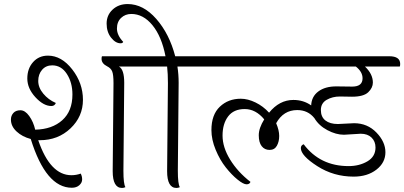

<svg xmlns="http://www.w3.org/2000/svg" viewBox="-20 -924 1998 949"><path d="M177 -231H169Q228 -58 333 -58Q357 -58 379 -66Q386 -53 386 -37Q386 -21 372 -8.5Q358 4 335 4Q207 4 132 -237Q90 -248 62 -274Q34 -300 34 -333Q34 -352 46 -365.5Q58 -379 81 -379Q104 -379 124.5 -350.5Q145 -322 154 -283Q238 -285 288 -330Q338 -375 338 -457Q338 -516 310.5 -558.5Q283 -601 238 -601Q207 -601 188 -579Q169 -557 169 -524Q169 -491 194 -461Q219 -431 256 -415Q250 -400 234 -400Q195 -400 155 -443.5Q115 -487 115 -536Q115 -585 143.5 -617Q172 -649 217 -649Q284 -649 337 -581Q390 -513 390 -430.5Q390 -348 328.5 -289.5Q267 -231 177 -231ZM537 -78 541 -513Q541 -555 534.5 -571Q528 -587 510 -596Q482 -610 482 -633Q482 -642 484 -646H674Q728 -646 728 -608Q728 -599 726 -595H568Q594 -581 594 -515L590 -80Q590 -14 600 1Q592 5 583 5Q537 5 537 -78Z M806 -78 810 -513Q810 -560 806 -595H716Q662 -595 662 -633Q662 -642 664 -646H798Q779 -744 733.5 -799.5Q688 -855 629 -855Q599 -855 578.5 -835.5Q558 -816 558 -783Q558 -750 589 -717Q586 -710 576 -710Q551 -710 529 -738Q507 -766 507 -807.5Q507 -849 536.5 -876.5Q566 -904 611 -904Q688 -904 752.5 -830.5Q817 -757 846 -646H943Q997 -646 997 -608Q997 -599 995 -595H857Q863 -556 863 -515L859 -80Q859 -14 869 1Q861 5 852 5Q806 5 806 -78Z M1642 -497 1721 -496Q1772 -496 1772 -537Q1772 -569 1739 -595H985Q931 -595 931 -633Q931 -642 933 -646H1904Q1958 -646 1958 -608Q1958 -599 1956 -595H1784Q1823 -558 1823 -516Q1823 -490 1800 -468Q1777 -446 1720 -446L1660 -447Q1623 -447 1594.5 -430.5Q1566 -414 1566 -380Q1566 -346 1588.5 -328.5Q1611 -311 1650 -311L1730 -315Q1796 -315 1840.5 -269Q1885 -223 1885 -171.5Q1885 -120 1840.5 -85.5Q1796 -51 1728 -51Q1629 -51 1548 -103Q1467 -155 1467 -192Q1467 -206 1481 -211Q1562 -103 1703 -103Q1756 -103 1796 -126.5Q1836 -150 1836 -195Q1836 -225 1816.5 -244Q1797 -263 1763 -263L1680 -258Q1641 -258 1598.5 -280.5Q1556 -303 1534 -340Q1502 -380 1449 -380Q1381 -380 1345 -315Q1360 -280 1360 -252Q1360 -224 1348.5 -203.5Q1337 -183 1312.5 -183Q1288 -183 1273.5 -201.5Q1259 -220 1259 -255.5Q1259 -291 1286 -334Q1244 -385 1189.5 -385Q1135 -385 1107.5 -348.5Q1080 -312 1080 -254Q1080 -196 1117.5 -135Q1155 -74 1218 -25Q1214 -13 1198.5 -13Q1183 -13 1154 -36.5Q1125 -60 1096 -96.5Q1067 -133 1046 -183.5Q1025 -234 1025 -281Q1025 -357 1066.5 -396.5Q1108 -436 1170 -436Q1205 -436 1243 -417.5Q1281 -399 1310 -367Q1361 -430 1430 -430Q1480 -430 1518 -403Q1520 -447 1553.5 -472Q1587 -497 1642 -497Z"/></svg>

Font: Laila Light
Style: Regular
Weight: 300
Designer: Hitesh Malaviya
Foundry: Indian Type Foundry
Version: Version 1.302;PS 1.0;hotconv 1.0.78;makeotf.lib2.5.61930; tt